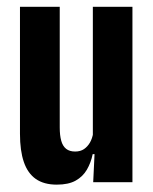

<svg xmlns="http://www.w3.org/2000/svg" viewBox="-20 -520 438 548"><path d="M150.5 -500.5V-156Q150.5 -133.5 154.8 -118.2Q159 -103 168.8 -95.2Q178.5 -87.5 194.5 -87.5Q209.5 -87.5 219.8 -94.5Q230 -101.5 236.8 -113.2Q243.5 -125 246 -140.5L269.5 -80H244.5Q239.5 -55.5 228 -35.8Q216.5 -16 196 -4.5Q175.5 7 142 7Q105.5 7 82.2 -9.2Q59 -25.5 48 -57.8Q37 -90 37 -138V-500.5ZM358 -500.5V0H246L250.5 -94L245 -96V-500.5Z"/></svg>

Font: Anek Tamil Condensed SemiBold
Style: Regular
Weight: 600
Width: 3
Designer: Aadarsh Rajan (Tamil), Yesha Goshar (Latin)
Foundry: Ek Type
Version: Version 1.003